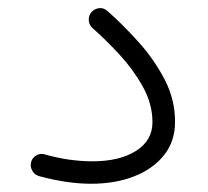

<svg xmlns="http://www.w3.org/2000/svg" viewBox="-20 -424 506 468"><path d="M55.7 -28.3Q58.1 -38.6 67.6 -44.7Q77.1 -50.8 88.4 -47.9Q118.7 -39.1 148.7 -34.9Q178.7 -30.8 205.1 -30.8Q271.5 -30.8 311.5 -56.2Q351.6 -81.5 351.6 -126Q351.6 -170.9 328.1 -212.9Q304.7 -254.9 270.8 -291.5Q236.8 -328.1 205.1 -356Q196.8 -363.8 196.3 -375Q195.8 -386.2 203.1 -394.5Q210.4 -402.8 221.7 -404.1Q232.9 -405.3 242.2 -397Q280.8 -362.8 318.6 -320.6Q356.4 -278.3 381.6 -229.7Q406.7 -181.2 406.7 -127Q406.7 -79.6 379.9 -45.9Q353 -12.2 306.9 5.9Q260.7 23.9 202.1 23.9Q144 23.9 75.7 5.4Q64.5 2.4 58.8 -7.6Q53.2 -17.6 55.7 -28.3Z"/></svg>

Font: Mikhak-DS1-FD Light
Style: Regular
Weight: 300
Designer: Amin Abedi
Version: Version 3.2